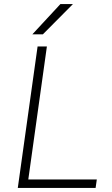

<svg xmlns="http://www.w3.org/2000/svg" viewBox="-20 -930 555 950"><path d="M166 -700H212L120 -42H459L453 0H68ZM279 -910H341L192 -760H140Z"/></svg>

Font: Retni Sans Light
Style: Italic
Weight: 300
Italic angle: -8°
Designer: Vitaly Kuzmin
Foundry: ParaType Ltd.
Version: Version 1.00;June 10, 2019;FontCreator 11.5.0.2425 64-bit; t